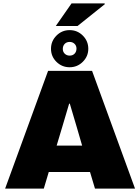

<svg xmlns="http://www.w3.org/2000/svg" viewBox="-20 -1102 818 1122"><path d="M261 -688H518L769 0H535L506 -97H265L236 0H10ZM460 -251 428 -361 388 -496H384L344 -361L311 -251ZM278 -817Q278 -862 310 -894Q342 -926 387 -926Q432 -926 464 -894Q496 -862 496 -817Q496 -773 464 -741Q432 -709 387 -709Q342 -709 310 -740.5Q278 -772 278 -817ZM427 -818Q427 -835 415.5 -846Q404 -857 387 -857Q369 -857 358 -845.5Q347 -834 347 -816Q347 -799 358.5 -788Q370 -777 387 -777Q405 -777 416 -788.5Q427 -800 427 -818ZM398 -1082H591L593 -1078L433 -950H306Z"/></svg>

Font: Archivo Black
Style: Regular
Weight: 400
Designer: Hector Gatti
Foundry: Omnibus-Type
Version: Version 1.101; ttfautohint (v1.8)